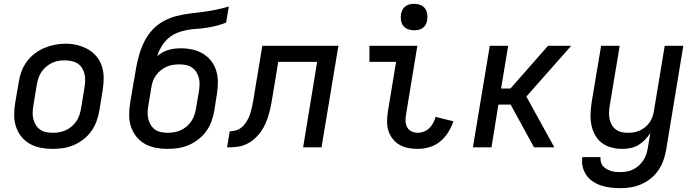

<svg xmlns="http://www.w3.org/2000/svg" viewBox="-20 -769 3640 1002"><path d="M254 8Q222 8 191.5 2Q161 -4 135.5 -18.5Q110 -33 91.5 -56Q73 -79 63.5 -108Q54 -137 54 -168.5Q54 -200 59 -231L78 -341Q82 -369 92 -396Q102 -423 119.5 -447Q137 -471 160.5 -489Q184 -507 211 -518.5Q238 -530 266 -535.5Q294 -541 322 -541Q354 -541 384 -533.5Q414 -526 439.5 -511.5Q465 -497 484 -474Q503 -451 512 -422.5Q521 -394 521 -362Q521 -330 516 -299L498 -189Q493 -161 483 -134Q473 -107 456 -83.5Q439 -60 415 -41.5Q391 -23 364 -11.5Q337 0 309 4Q281 8 254 8ZM255 -76Q273 -76 290 -79Q307 -82 323.5 -89.5Q340 -97 354.5 -109.5Q369 -122 379 -137Q389 -152 394.5 -169Q400 -186 403 -203L421 -313Q424 -331 424.5 -349Q425 -367 421 -383.5Q417 -400 408 -414.5Q399 -429 384.5 -438Q370 -447 353 -450.5Q336 -454 318 -454Q300 -454 283 -451Q266 -448 250 -440Q234 -432 220 -420Q206 -408 196 -393Q186 -378 180.5 -361Q175 -344 172 -327L154 -217Q151 -200 150.5 -182Q150 -164 154 -147.5Q158 -131 167 -116.5Q176 -102 189.5 -92.5Q203 -83 220.5 -79.5Q238 -76 255 -76Z M854 8Q822 8 791.5 2Q761 -4 735.5 -18.5Q710 -33 691.5 -56Q673 -79 663.5 -108Q654 -137 654 -168.5Q654 -200 659 -231L674 -320Q675 -328 676.5 -336.5Q678 -345 680 -353Q685 -387 691.5 -421Q698 -455 708 -488.5Q718 -522 734.5 -554.5Q751 -587 775.5 -613.5Q800 -640 832.5 -658Q865 -676 899.5 -685Q934 -694 968 -698Q1002 -702 1037 -706.5Q1072 -711 1106.5 -718Q1141 -725 1174 -735L1160 -651Q1135 -641 1109 -634.5Q1083 -628 1057.5 -624Q1032 -620 1006 -618.5Q980 -617 953.5 -612Q927 -607 902 -596.5Q877 -586 856.5 -567.5Q836 -549 822 -525Q808 -501 800 -476Q813 -487 828 -495.5Q843 -504 859 -508.5Q875 -513 891 -515Q907 -517 923 -517Q954 -517 984 -510.5Q1014 -504 1039 -489Q1064 -474 1082 -451Q1100 -428 1108.5 -399.5Q1117 -371 1117 -340Q1117 -309 1112 -278L1098 -189Q1093 -161 1083 -134Q1073 -107 1056 -83.5Q1039 -60 1015 -41.5Q991 -23 964 -11.5Q937 0 909 4Q881 8 854 8ZM855 -76Q873 -76 890 -79Q907 -82 923.5 -89.5Q940 -97 954.5 -109.5Q969 -122 979 -137Q989 -152 994.5 -169Q1000 -186 1003 -203L1018 -292Q1021 -309 1021.5 -327Q1022 -345 1018 -361.5Q1014 -378 1005 -392.5Q996 -407 982 -416.5Q968 -426 951 -429.5Q934 -433 916 -433Q899 -433 882.5 -430.5Q866 -428 850 -421Q834 -414 819.5 -402.5Q805 -391 794.5 -376.5Q784 -362 778 -346Q772 -330 770 -313L754 -217Q751 -200 750.5 -182Q750 -164 754 -147.5Q758 -131 767 -116.5Q776 -102 789.5 -92.5Q803 -83 820.5 -79.5Q838 -76 855 -76Z M1165 0 1179 -84Q1194 -84 1209.5 -88Q1225 -92 1238 -102Q1251 -112 1260.5 -125.5Q1270 -139 1277 -153.5Q1284 -168 1288 -183Q1292 -198 1295.5 -213Q1299 -228 1301.5 -243.5Q1304 -259 1307 -274Q1307 -274 1307 -275Q1307 -276 1307 -276V-279Q1308 -280 1308 -281Q1308 -282 1308 -283L1349 -530H1746L1658 0H1562L1635 -446H1432L1403 -270Q1399 -246 1394.5 -221.5Q1390 -197 1383 -173Q1376 -149 1366 -125.5Q1356 -102 1341 -81Q1326 -60 1305.5 -42.5Q1285 -25 1262 -15Q1239 -5 1214 -2.5Q1189 0 1165 0Z M2161 8Q2136 8 2111 3.5Q2086 -1 2065.5 -13Q2045 -25 2030 -43.5Q2015 -62 2007.5 -85Q2000 -108 2000 -133.5Q2000 -159 2004 -185L2047 -446H1908V-530H2158L2099 -171Q2096 -154 2096.5 -136.5Q2097 -119 2105 -104.5Q2113 -90 2128.5 -83Q2144 -76 2161 -76Q2177 -76 2193 -82.5Q2209 -89 2221 -101Q2233 -113 2241 -128Q2249 -143 2253 -159L2346 -136Q2336 -106 2319 -78.5Q2302 -51 2277 -30.5Q2252 -10 2221.5 -1Q2191 8 2161 8ZM2141 -611Q2125 -611 2109.5 -616.5Q2094 -622 2084.5 -634.5Q2075 -647 2072.5 -663.5Q2070 -680 2073 -697Q2075 -708 2081 -719Q2087 -730 2097 -737Q2107 -744 2118.5 -746.5Q2130 -749 2141 -749Q2158 -749 2173 -743.5Q2188 -738 2197.5 -725.5Q2207 -713 2209.5 -696.5Q2212 -680 2209 -663Q2208 -652 2202 -641Q2196 -630 2186 -623Q2176 -616 2164.5 -613.5Q2153 -611 2141 -611Z M2448 0 2536 -530H2632L2595 -307H2644L2840 -530H2961L2786 -332L2727 -265L2873 0H2767L2645 -223H2581L2545 0Z M3218 213Q3192 213 3167 210Q3142 207 3118.5 199.5Q3095 192 3074.5 178.5Q3054 165 3040.5 145.5Q3027 126 3021 101.5Q3015 77 3019 51H3114Q3113 64 3116 76.5Q3119 89 3127 98Q3135 107 3145.5 113Q3156 119 3168 123Q3180 127 3192.5 128Q3205 129 3218 129Q3235 129 3252 126Q3269 123 3285 115Q3301 107 3314.5 94.5Q3328 82 3338 67Q3348 52 3353 35.5Q3358 19 3361 2L3374 -75Q3362 -56 3346 -39.5Q3330 -23 3310.5 -11.5Q3291 0 3269 4Q3247 8 3226 8Q3198 8 3170 0.5Q3142 -7 3120.5 -23.5Q3099 -40 3085.5 -64.5Q3072 -89 3066.5 -116Q3061 -143 3062 -172.5Q3063 -202 3067 -231L3117 -530H3214L3162 -217Q3159 -200 3158.5 -182.5Q3158 -165 3161 -149Q3164 -133 3172 -118.5Q3180 -104 3193 -94Q3206 -84 3222.5 -80Q3239 -76 3256 -76Q3272 -76 3288 -78.5Q3304 -81 3319 -88Q3334 -95 3347.5 -106Q3361 -117 3370.5 -131Q3380 -145 3385.5 -160.5Q3391 -176 3393 -192L3449 -530H3546L3456 16Q3451 43 3441.5 69.5Q3432 96 3415.5 120Q3399 144 3376 162.5Q3353 181 3326.5 192.5Q3300 204 3272.5 208.5Q3245 213 3218 213Z"/></svg>

Font: Iosevka Curly Medium Extended
Style: Italic
Weight: 500
Width: 7
Italic angle: -9°
Monospace: yes
Designer: Belleve Invis
Foundry: Belleve Invis
Version: Version 11.1.0; ttfautohint (v1.8.3)